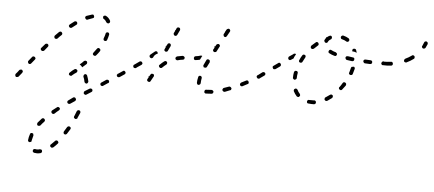

<svg xmlns="http://www.w3.org/2000/svg" viewBox="-43 -363 1699 752"><g transform="rotate(5 806.0 13.0)"><path d="M116 282Q114 282 113 282Q112 282 110 283Q109 284 108 285Q107 286 107 288Q106 291 108 294Q110 296 113 297Q118 298 124 298Q131 298 138 296Q141 295 142 293Q144 290 143 287Q143 284 140 282Q137 281 134 281Q129 283 124 283Q119 283 116 282ZM174 260Q173 261 173 263Q173 264 173 266Q174 267 175 268Q177 271 180 271Q183 271 186 269Q194 262 202 253Q204 251 204 248Q203 245 201 243Q199 241 196 241Q193 241 191 243Q183 251 176 258Q174 259 174 260ZM104 227Q104 226 103 225Q103 223 102 222Q100 221 99 221Q96 220 93 221Q91 223 90 226Q86 237 85 248Q84 250 85 251Q85 253 86 254Q87 255 88 256Q90 256 91 257Q93 257 94 256Q96 256 97 255Q98 254 99 253Q99 251 99 250Q101 240 104 230Q104 229 104 227ZM221 209Q221 212 224 214Q226 215 229 215Q232 214 234 212Q240 203 246 193Q248 190 247 187Q246 184 243 183Q241 181 238 182Q235 183 233 185Q227 195 222 203Q220 206 221 209ZM144 166Q143 163 141 161Q139 159 136 159Q133 159 131 161Q123 170 116 178Q115 180 115 181Q114 182 115 184Q115 185 115 187Q116 188 117 189Q120 191 123 190Q126 190 128 188Q134 180 142 172Q144 169 144 166ZM256 143Q256 144 256 146Q257 147 258 148Q259 149 260 150Q262 151 263 151Q265 151 266 150Q268 150 269 149Q270 148 270 146Q275 136 279 126Q280 123 279 120Q278 117 275 116Q272 115 269 116Q266 118 265 120Q261 130 257 140Q256 141 256 143ZM198 118Q199 115 197 113Q196 112 194 111Q193 110 192 110Q190 110 189 110Q187 111 186 112Q177 119 169 125Q167 127 166 130Q166 134 168 136Q170 138 173 139Q176 139 179 137Q186 130 195 123Q198 121 198 118ZM258 76Q258 73 256 70Q255 68 252 67Q249 66 246 68L228 81Q226 82 225 85Q224 88 226 91Q228 94 231 94Q234 95 237 93L255 81Q257 79 258 76ZM318 38Q319 37 319 35Q319 34 319 32Q319 31 318 30Q316 27 313 27Q310 26 307 28L289 39Q288 40 287 41Q286 43 286 44Q286 46 286 47Q286 49 287 50Q289 52 292 53Q295 54 297 52L316 40Q317 39 318 38ZM380 -2Q380 -3 381 -4Q381 -6 381 -7Q381 -9 380 -10Q378 -13 375 -13Q372 -14 369 -12L351 0Q350 0 349 2Q348 3 348 4Q347 6 348 7Q348 9 349 10Q350 13 354 13Q357 14 359 12L377 0Q379 0 380 -2ZM286 5Q287 7 288 7Q289 8 291 9Q292 9 294 9Q297 8 298 6Q300 3 300 0Q297 -13 293 -23Q292 -25 289 -27Q287 -28 284 -27Q282 -26 281 -25Q280 -24 280 -23Q279 -21 279 -20Q279 -18 279 -17Q283 -9 285 3Q285 4 286 5ZM40 -14Q41 -15 41 -17Q41 -18 40 -19Q39 -21 38 -22Q36 -24 32 -23Q29 -23 27 -21Q19 -10 14 -5Q13 -4 13 -2Q12 -1 13 0Q13 2 13 3Q14 5 15 6Q17 8 20 7Q24 7 26 5Q31 -1 39 -11Q40 -12 40 -14ZM252 -32Q253 -33 253 -34Q254 -36 254 -37Q253 -39 253 -40Q252 -41 251 -42Q249 -43 248 -44Q247 -44 245 -44Q244 -44 242 -43Q234 -38 224 -28Q223 -27 222 -26Q222 -25 222 -23Q221 -22 222 -20Q223 -19 224 -18Q226 -16 229 -16Q232 -15 234 -18Q243 -26 250 -30Q251 -31 252 -32ZM441 -42Q442 -43 442 -45Q443 -46 442 -48Q442 -49 441 -50Q439 -53 436 -54Q433 -54 431 -52L413 -40Q411 -40 411 -38Q410 -37 409 -36Q409 -34 409 -33Q410 -31 410 -30Q412 -27 415 -27Q418 -26 421 -28L439 -40Q440 -41 441 -42ZM86 -72Q85 -75 83 -77Q80 -79 77 -79Q74 -79 72 -76L59 -60Q57 -58 58 -55Q58 -52 60 -50Q61 -49 63 -48Q64 -48 66 -48Q67 -48 69 -49Q70 -50 71 -51L84 -67Q86 -69 86 -72ZM276 -78Q277 -79 278 -79Q280 -80 281 -80Q283 -80 284 -79Q286 -79 287 -78Q289 -76 289 -72Q289 -69 287 -67Q280 -61 271 -53Q271 -53 271 -53Q271 -53 271 -53Q269 -57 265 -60Q263 -62 260 -63Q261 -63 261 -63Q261 -63 261 -64Q270 -71 276 -78ZM486 -73Q487 -74 487 -76Q488 -77 487 -79Q487 -80 486 -81Q484 -84 481 -84Q478 -85 476 -83L473 -81Q472 -81 471 -79Q471 -78 470 -77Q470 -75 470 -74Q471 -72 471 -71Q473 -68 476 -68Q479 -67 482 -69L484 -71Q486 -72 486 -73ZM309 -112Q308 -110 308 -109Q309 -107 309 -106Q310 -105 311 -104Q313 -102 317 -102Q320 -102 322 -105Q329 -113 335 -122Q335 -123 336 -124Q336 -126 336 -127Q336 -129 335 -130Q334 -131 333 -132Q330 -134 327 -134Q324 -133 322 -130Q317 -123 310 -114Q309 -113 309 -112ZM132 -126Q132 -129 130 -131Q127 -134 124 -133Q121 -133 119 -131Q112 -123 105 -115Q103 -113 103 -110Q104 -107 106 -105Q108 -103 111 -103Q114 -103 117 -105Q123 -113 130 -121Q132 -123 132 -126ZM182 -177Q182 -180 180 -182Q178 -185 175 -185Q172 -185 169 -183Q162 -176 154 -168Q152 -166 152 -163Q152 -160 154 -157Q156 -155 160 -155Q163 -155 165 -157Q172 -165 180 -172Q182 -174 182 -177ZM345 -170Q345 -169 345 -168Q346 -166 347 -165Q348 -164 350 -164Q353 -163 355 -164Q358 -165 359 -168Q363 -179 365 -189Q366 -192 364 -195Q363 -197 360 -198Q358 -198 357 -198Q355 -198 354 -197Q353 -196 352 -195Q351 -194 351 -192Q349 -183 345 -173Q345 -172 345 -170ZM237 -221Q237 -224 236 -227Q234 -230 231 -230Q228 -231 225 -229Q217 -223 208 -216Q206 -214 205 -211Q205 -208 207 -206Q209 -203 212 -203Q215 -203 217 -204Q226 -211 234 -217Q236 -218 237 -221ZM352 -235Q353 -234 354 -234Q356 -233 357 -233Q359 -233 360 -234Q363 -235 364 -238Q365 -241 364 -244Q358 -256 346 -262Q343 -263 340 -262Q337 -261 336 -259Q335 -256 336 -253Q336 -250 339 -249Q346 -245 350 -237Q351 -236 352 -235ZM300 -251Q301 -254 300 -257Q299 -260 297 -262Q294 -263 291 -262Q281 -259 270 -255Q268 -254 266 -251Q265 -248 267 -245Q267 -244 268 -243Q269 -242 271 -241Q272 -240 274 -240Q275 -240 276 -241Q286 -245 295 -248Q298 -249 300 -251Z M785 6Q787 6 788 5Q789 4 790 3Q791 2 791 1Q792 -1 792 -2Q791 -5 789 -7Q786 -9 783 -9Q774 -8 766 -8Q765 -8 763 -8Q760 -8 758 -6Q756 -3 756 0Q756 1 756 3Q757 4 758 5Q759 6 760 7Q761 7 763 7Q764 7 766 7Q775 7 785 6ZM859 -15Q860 -16 860 -18Q861 -19 861 -20Q861 -22 860 -23Q859 -26 856 -27Q854 -29 851 -28Q841 -24 831 -21Q828 -20 827 -17Q825 -14 826 -11Q827 -10 828 -9Q829 -7 830 -7Q832 -6 833 -6Q835 -6 836 -6Q846 -10 856 -14Q857 -14 859 -15ZM554 -43Q554 -45 554 -46Q554 -48 553 -49Q552 -50 551 -51Q548 -52 545 -52Q542 -51 540 -48Q538 -45 536 -41Q535 -41 534 -41L533 -39Q533 -38 534 -37Q532 -33 530 -30Q528 -27 529 -24Q530 -21 533 -20Q536 -18 539 -19Q542 -20 543 -23Q548 -32 553 -41Q554 -42 554 -43ZM725 -29Q725 -27 726 -26Q727 -25 729 -25Q730 -24 731 -24Q733 -24 734 -25Q736 -26 737 -27Q738 -28 738 -29Q739 -30 739 -32Q739 -40 741 -51Q742 -52 741 -54Q741 -55 740 -57Q739 -58 738 -59Q737 -60 736 -60Q734 -60 733 -60Q731 -60 730 -59Q729 -58 728 -57Q727 -56 727 -54Q724 -42 724 -32Q724 -30 725 -29ZM925 -46Q926 -47 926 -48Q926 -50 926 -51Q926 -53 925 -54Q924 -57 921 -58Q918 -59 915 -57Q906 -52 897 -48Q894 -46 893 -43Q892 -41 893 -38Q894 -36 895 -35Q896 -34 898 -34Q899 -33 900 -33Q902 -34 903 -34Q913 -39 922 -44Q924 -44 925 -46ZM970 -73Q971 -74 971 -76Q972 -77 971 -79Q971 -80 970 -81Q968 -84 965 -84Q962 -85 960 -83L958 -82Q957 -81 956 -80Q956 -79 955 -77Q955 -76 955 -75Q956 -73 957 -72Q958 -69 962 -69Q965 -68 967 -70L968 -71Q970 -72 970 -73ZM505 -88Q505 -91 503 -93Q502 -95 501 -95Q500 -96 498 -96Q497 -97 496 -96Q494 -96 493 -95L476 -83Q473 -81 473 -78Q472 -75 474 -73Q475 -71 476 -71Q477 -70 479 -70Q480 -69 482 -70Q483 -70 484 -71L502 -83Q504 -85 505 -88ZM601 -97Q602 -100 600 -103Q598 -105 595 -106Q592 -106 589 -104Q581 -98 573 -90Q570 -88 570 -85Q570 -82 573 -79Q575 -77 578 -77Q581 -77 583 -79Q591 -87 598 -92Q601 -94 601 -97ZM743 -101Q743 -99 744 -98Q744 -97 745 -95Q746 -94 748 -94Q751 -93 754 -94Q757 -95 758 -98Q762 -106 767 -116Q767 -118 767 -119Q767 -121 767 -122Q766 -123 765 -125Q764 -126 763 -126Q760 -128 757 -127Q754 -126 753 -123Q748 -113 744 -104Q743 -102 743 -101ZM551 -126Q555 -130 561 -132Q561 -134 561 -135Q560 -137 559 -139Q557 -141 554 -141Q551 -141 549 -139Q541 -132 533 -126Q531 -124 530 -121Q530 -117 532 -115Q534 -113 537 -112Q540 -112 543 -114Q543 -115 544 -115L545 -117Q547 -122 551 -126ZM664 -118Q665 -118 666 -119Q667 -121 667 -122Q668 -123 668 -125Q667 -128 665 -130Q662 -132 659 -132Q648 -130 638 -128Q635 -127 633 -124Q631 -122 632 -119Q633 -117 633 -116Q634 -115 636 -114Q637 -113 638 -113Q640 -113 641 -113Q651 -116 661 -117Q662 -117 664 -118ZM736 -138Q735 -139 733 -139Q731 -140 729 -139Q720 -136 710 -135Q708 -134 707 -134Q706 -133 705 -132Q704 -130 704 -129Q703 -128 704 -126Q704 -123 706 -121Q709 -119 712 -120Q721 -121 728 -123Q730 -128 733 -133Q734 -136 736 -138ZM588 -164Q588 -164 588 -164Q588 -164 588 -164Q588 -164 588 -163Q589 -163 589 -163Q589 -163 589 -163Q590 -164 591 -164Q591 -164 592 -164L587 -153Q585 -150 586 -147Q587 -145 590 -143Q593 -142 596 -143Q599 -144 600 -147L609 -166Q610 -169 609 -172Q608 -175 605 -176Q603 -177 600 -176Q597 -175 596 -172L592 -165Q590 -165 588 -164ZM780 -179Q780 -179 779 -179Q780 -177 781 -175L777 -168Q775 -166 776 -163Q777 -160 780 -158Q783 -157 786 -158Q789 -158 790 -161L800 -180Q802 -182 801 -185Q800 -188 797 -190Q795 -191 792 -190Q789 -190 787 -187L783 -180Q781 -180 780 -179ZM621 -230Q621 -229 621 -229Q621 -228 622 -228L617 -218Q616 -216 617 -213Q618 -210 621 -208Q624 -207 627 -208Q629 -209 631 -212L640 -231Q641 -234 640 -237Q639 -240 636 -241Q633 -242 630 -241Q627 -240 626 -237L623 -230Q622 -230 621 -230ZM818 -243Q818 -242 817 -242Q817 -242 817 -241L816 -239Q816 -238 816 -238Q814 -235 812 -231Q811 -229 812 -226Q812 -223 815 -221Q816 -220 818 -220Q819 -220 821 -220Q822 -221 823 -222Q825 -223 825 -224Q831 -235 835 -242Q837 -245 836 -248Q835 -251 832 -253Q830 -254 827 -253Q824 -252 822 -250Q820 -246 818 -243Q818 -243 818 -243Z M1189 12Q1190 11 1191 11Q1193 10 1194 9Q1194 8 1195 6Q1195 5 1195 3Q1195 0 1192 -2Q1190 -4 1187 -3Q1182 -3 1178 -3Q1173 -3 1168 -3Q1165 -4 1163 -2Q1160 0 1160 3Q1160 5 1160 6Q1160 7 1161 9Q1162 10 1164 11Q1165 11 1166 11Q1172 12 1178 12Q1183 12 1189 12ZM1258 -21Q1259 -22 1259 -23Q1259 -25 1259 -26Q1259 -28 1258 -29Q1256 -31 1253 -32Q1250 -32 1247 -30Q1239 -24 1231 -19Q1228 -18 1228 -15Q1227 -12 1228 -9Q1229 -8 1230 -7Q1232 -6 1233 -5Q1234 -5 1236 -5Q1237 -5 1239 -6Q1248 -12 1256 -18Q1258 -19 1258 -21ZM1120 -12Q1121 -11 1123 -11Q1124 -11 1126 -11Q1127 -12 1128 -13Q1131 -15 1131 -18Q1131 -21 1129 -24Q1123 -30 1119 -39Q1118 -40 1117 -41Q1116 -42 1114 -43Q1113 -43 1111 -43Q1110 -43 1109 -42Q1106 -41 1105 -38Q1104 -35 1105 -32Q1110 -22 1118 -13Q1119 -12 1120 -12ZM1307 -78Q1306 -81 1303 -83Q1302 -84 1301 -84Q1299 -84 1298 -84Q1296 -84 1295 -83Q1294 -82 1293 -81Q1288 -72 1282 -64Q1281 -63 1280 -62Q1280 -60 1280 -59Q1280 -57 1281 -56Q1282 -55 1283 -54Q1284 -53 1285 -53Q1287 -52 1288 -52Q1290 -53 1291 -53Q1292 -54 1293 -55Q1300 -64 1306 -72Q1307 -75 1307 -78ZM987 -85Q988 -86 988 -88Q988 -89 988 -91Q988 -92 987 -93Q985 -96 982 -96Q979 -97 976 -95Q966 -87 960 -83Q959 -82 958 -81Q957 -80 957 -78Q956 -77 957 -75Q957 -74 958 -73Q960 -70 963 -70Q966 -69 968 -71Q974 -75 985 -83Q986 -84 987 -85ZM1099 -80Q1101 -77 1104 -77Q1105 -77 1107 -78Q1108 -78 1109 -79Q1110 -80 1111 -81Q1112 -83 1112 -84Q1112 -94 1114 -104Q1114 -105 1114 -107Q1114 -108 1113 -109Q1112 -111 1111 -111Q1110 -112 1108 -112Q1105 -113 1102 -111Q1100 -109 1099 -106Q1097 -96 1097 -85Q1096 -82 1099 -80ZM1046 -129Q1046 -132 1044 -135Q1043 -136 1042 -137Q1041 -138 1039 -138Q1038 -138 1037 -138Q1035 -137 1034 -136L1017 -124Q1015 -123 1014 -120Q1014 -117 1016 -114Q1017 -111 1020 -111Q1024 -111 1026 -112L1043 -124Q1045 -126 1046 -129ZM1335 -142Q1335 -144 1334 -145Q1333 -146 1333 -147Q1332 -147 1331 -148Q1331 -148 1331 -148Q1327 -147 1323 -147Q1322 -146 1321 -145Q1321 -144 1320 -143Q1318 -134 1315 -124Q1314 -123 1314 -121Q1314 -120 1315 -118Q1316 -117 1317 -116Q1318 -115 1319 -115Q1322 -114 1325 -115Q1328 -116 1329 -119Q1332 -129 1335 -140Q1335 -141 1335 -142ZM1115 -150Q1116 -147 1119 -146Q1122 -145 1125 -146Q1128 -147 1129 -150Q1133 -158 1138 -167Q1140 -170 1139 -173Q1139 -176 1136 -177Q1133 -179 1130 -178Q1127 -177 1126 -175Q1120 -166 1116 -156Q1114 -153 1115 -150ZM1078 -152Q1075 -153 1073 -155Q1072 -157 1072 -158Q1072 -160 1072 -161Q1072 -162 1073 -164Q1074 -165 1075 -166L1090 -176L1092 -178Q1094 -179 1097 -179Q1099 -179 1101 -177Q1098 -172 1095 -166Q1094 -163 1093 -160L1084 -154Q1081 -152 1078 -152ZM1450 -166Q1452 -168 1453 -171Q1453 -172 1452 -174Q1451 -175 1450 -176Q1449 -177 1448 -178Q1447 -178 1445 -179H1444Q1441 -179 1439 -176Q1437 -174 1437 -171Q1437 -170 1437 -168Q1438 -167 1439 -166Q1440 -165 1441 -164Q1443 -164 1444 -164H1445Q1448 -163 1450 -166ZM1399 -166Q1401 -168 1401 -172Q1401 -175 1399 -177Q1397 -179 1394 -179L1374 -180Q1370 -180 1368 -178Q1366 -176 1366 -173Q1366 -170 1368 -168Q1370 -165 1373 -165L1393 -164Q1396 -164 1399 -166ZM1328 -171Q1330 -173 1330 -176Q1331 -179 1329 -182Q1327 -184 1324 -184Q1313 -186 1304 -187Q1301 -187 1298 -186Q1296 -184 1295 -181Q1295 -178 1297 -175Q1298 -173 1301 -172Q1311 -171 1322 -169Q1325 -169 1328 -171ZM1257 -184Q1259 -185 1260 -188Q1261 -190 1261 -191Q1261 -193 1260 -194Q1259 -195 1258 -196Q1257 -197 1256 -198Q1245 -201 1238 -205Q1235 -207 1232 -206Q1229 -205 1228 -202Q1226 -199 1227 -196Q1228 -193 1231 -192Q1240 -187 1251 -184Q1254 -183 1257 -184ZM1156 -210Q1156 -207 1158 -205Q1160 -203 1163 -203Q1166 -203 1169 -205Q1176 -212 1183 -218Q1186 -220 1186 -223Q1186 -226 1184 -229Q1182 -231 1179 -232Q1176 -232 1174 -230Q1166 -223 1158 -216Q1156 -213 1156 -210ZM1319 -211Q1319 -213 1320 -214Q1320 -216 1321 -217Q1323 -218 1324 -218Q1327 -219 1330 -218Q1333 -217 1334 -214Q1336 -209 1337 -203Q1332 -206 1326 -207Q1323 -207 1320 -207Q1320 -208 1320 -208Q1319 -210 1319 -211ZM1215 -254Q1214 -254 1213 -254Q1213 -253 1213 -252Q1213 -252 1213 -252Q1210 -247 1207 -242Q1206 -239 1208 -236Q1209 -233 1212 -232Q1215 -231 1217 -232Q1220 -233 1221 -236Q1224 -243 1232 -247Q1234 -248 1235 -251Q1236 -254 1235 -257Q1234 -260 1231 -261Q1228 -262 1225 -260Q1220 -258 1216 -254Q1215 -254 1215 -254ZM1274 -265Q1271 -263 1270 -260Q1270 -259 1270 -257Q1271 -256 1271 -254Q1272 -253 1273 -252Q1275 -251 1276 -251Q1285 -249 1293 -244Q1294 -244 1295 -243Q1297 -243 1298 -243Q1300 -244 1301 -244Q1302 -245 1303 -247Q1305 -249 1304 -252Q1303 -255 1301 -257Q1291 -263 1279 -266Q1276 -266 1274 -265Z M1479 -166Q1480 -167 1481 -168Q1482 -169 1482 -171Q1482 -172 1482 -174Q1482 -177 1479 -179Q1477 -181 1474 -180Q1460 -178 1445 -178Q1442 -179 1440 -176Q1438 -174 1438 -171Q1437 -170 1438 -168Q1439 -167 1440 -166Q1441 -165 1442 -164Q1443 -164 1445 -164Q1461 -163 1476 -165Q1477 -165 1479 -166ZM1565 -204Q1565 -207 1564 -210Q1563 -211 1561 -212Q1560 -213 1559 -213Q1557 -213 1556 -213Q1554 -212 1553 -211Q1542 -203 1529 -197Q1526 -195 1525 -192Q1524 -189 1525 -186Q1526 -185 1527 -184Q1528 -183 1530 -183Q1531 -182 1533 -182Q1534 -182 1535 -183Q1550 -190 1562 -199Q1565 -201 1565 -204ZM1611 -264Q1611 -266 1611 -267Q1610 -268 1609 -269Q1608 -270 1607 -271Q1604 -272 1601 -271Q1598 -270 1597 -267Q1594 -260 1591 -253Q1589 -251 1590 -248Q1591 -245 1594 -243Q1596 -242 1599 -243Q1602 -243 1604 -246Q1608 -254 1611 -261Q1612 -263 1611 -264Z"/></g></svg>

Font: FRB American Cursive Dashed Extralight
Style: Italic
Weight: 200
Italic angle: -25°
Version: Version 2.0;Modular Font Editor K font №1